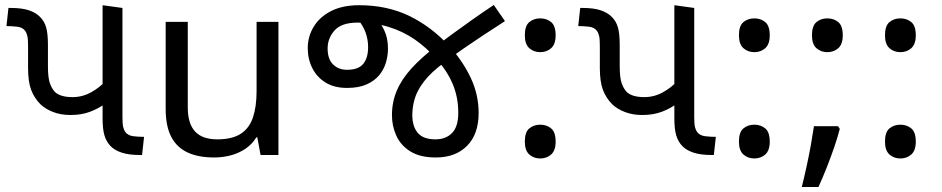

<svg xmlns="http://www.w3.org/2000/svg" viewBox="-20 -624 3792 773"><path d="M264 -161Q225 -161 194 -173Q163 -185 143 -204Q118 -229 105.5 -262Q93 -295 93 -350V-440Q93 -467 90 -479.5Q87 -492 81 -500Q71 -514 49 -516.5Q27 -519 6 -519L14 -592H24Q68 -592 96.5 -582.5Q125 -573 142 -555Q159 -538 166 -513Q173 -488 173 -443V-357Q173 -311 181 -288.5Q189 -266 202 -253Q213 -243 230.5 -238Q248 -233 272 -233Q312 -233 347 -252.5Q382 -272 405 -298V-208Q377 -187 342.5 -174Q308 -161 264 -161ZM542 0Q499 0 470 -9.5Q441 -19 424 -37Q408 -54 400.5 -79Q393 -104 393 -148V-603L473 -592V-152Q473 -125 476 -112.5Q479 -100 485 -92Q496 -78 517.5 -75.5Q539 -73 560 -73L552 0Z M1101 -536V0H1029L1016 -71H1012Q995 -43 968 -25Q941 -7 909 1.5Q877 10 842 10Q778 10 734.5 -10.5Q691 -31 669 -74Q647 -117 647 -185V-536H736V-191Q736 -127 765 -95Q794 -63 855 -63Q915 -63 949.5 -85.5Q984 -108 998.5 -151.5Q1013 -195 1013 -257V-536Z M1735 10Q1671 10 1632 -14.5Q1593 -39 1575.5 -78Q1558 -117 1558 -160Q1558 -213 1577.5 -259Q1597 -305 1636.5 -348.5Q1676 -392 1735 -437Q1771 -465 1806 -490.5Q1841 -516 1880.5 -544Q1920 -572 1968 -604L2013 -539Q1965 -508 1924 -481Q1883 -454 1845.5 -428Q1808 -402 1771 -374Q1715 -333 1687 -296Q1659 -259 1649.5 -226Q1640 -193 1640 -161Q1640 -115 1662 -89Q1684 -63 1733 -63Q1775 -63 1800 -88.5Q1825 -114 1825 -170Q1825 -233 1802.5 -286Q1780 -339 1738 -385Q1698 -432 1650 -465Q1602 -498 1545 -515.5Q1488 -533 1420 -533Q1355 -533 1327 -501.5Q1299 -470 1299 -429Q1299 -386 1321 -364.5Q1343 -343 1377 -343Q1423 -343 1442.5 -367Q1462 -391 1462 -434Q1462 -466 1451.5 -494Q1441 -522 1422 -544L1493 -555Q1512 -533 1527 -502Q1542 -471 1542 -428Q1542 -400 1533.5 -371.5Q1525 -343 1506 -320.5Q1487 -298 1455.5 -284Q1424 -270 1377 -270Q1326 -270 1291 -291.5Q1256 -313 1237.5 -349.5Q1219 -386 1219 -430Q1219 -477 1243 -516.5Q1267 -556 1313 -579.5Q1359 -603 1426 -603Q1539 -603 1628.5 -559.5Q1718 -516 1791 -436Q1844 -377 1875.5 -310Q1907 -243 1907 -169Q1907 -84 1860.5 -37Q1814 10 1735 10Z M2155 -414Q2129 -414 2111 -430Q2093 -446 2093 -482Q2093 -520 2111 -535Q2129 -550 2155 -550Q2181 -550 2199 -535Q2217 -520 2217 -482Q2217 -446 2199 -430Q2181 -414 2155 -414ZM2155 14Q2129 14 2111 -2Q2093 -18 2093 -54Q2093 -92 2111 -107Q2129 -122 2155 -122Q2181 -122 2199 -107Q2217 -92 2217 -54Q2217 -18 2199 -2Q2181 14 2155 14Z M2566 -161Q2527 -161 2496 -173Q2465 -185 2445 -204Q2420 -229 2407.5 -262Q2395 -295 2395 -350V-440Q2395 -467 2392 -479.5Q2389 -492 2383 -500Q2373 -514 2351 -516.5Q2329 -519 2308 -519L2316 -592H2326Q2370 -592 2398.5 -582.5Q2427 -573 2444 -555Q2461 -538 2468 -513Q2475 -488 2475 -443V-357Q2475 -311 2483 -288.5Q2491 -266 2504 -253Q2515 -243 2532.5 -238Q2550 -233 2574 -233Q2614 -233 2649 -252.5Q2684 -272 2707 -298V-208Q2679 -187 2644.5 -174Q2610 -161 2566 -161ZM2844 0Q2801 0 2772 -9.5Q2743 -19 2726 -37Q2710 -54 2702.5 -79Q2695 -104 2695 -148V-603L2775 -592V-152Q2775 -125 2778 -112.5Q2781 -100 2787 -92Q2798 -78 2819.5 -75.5Q2841 -73 2862 -73L2854 0Z M3017 -414Q2991 -414 2973 -430Q2955 -446 2955 -482Q2955 -520 2973 -535Q2991 -550 3017 -550Q3043 -550 3061 -535Q3079 -520 3079 -482Q3079 -446 3061 -430Q3043 -414 3017 -414ZM3017 14Q2991 14 2973 -2Q2955 -18 2955 -54Q2955 -92 2973 -107Q2991 -122 3017 -122Q3043 -122 3061 -107Q3079 -92 3079 -54Q3079 -18 3061 -2Q3043 14 3017 14Z M3354 -116 3361 -105Q3352 -70 3338 -29.5Q3324 11 3308 51.5Q3292 92 3275 129H3208Q3218 89 3227.5 45.5Q3237 2 3244.5 -40Q3252 -82 3257 -116ZM3311 -414Q3285 -414 3267 -430Q3249 -446 3249 -482Q3249 -520 3267 -535Q3285 -550 3311 -550Q3337 -550 3355 -535Q3373 -520 3373 -482Q3373 -446 3355 -430Q3337 -414 3311 -414Z M3605 -414Q3579 -414 3561 -430Q3543 -446 3543 -482Q3543 -520 3561 -535Q3579 -550 3605 -550Q3631 -550 3649 -535Q3667 -520 3667 -482Q3667 -446 3649 -430Q3631 -414 3605 -414ZM3605 14Q3579 14 3561 -2Q3543 -18 3543 -54Q3543 -92 3561 -107Q3579 -122 3605 -122Q3631 -122 3649 -107Q3667 -92 3667 -54Q3667 -18 3649 -2Q3631 14 3605 14Z"/></svg>

Font: hexguzrati15
Style: Regular
Weight: 400
Designer: Jelle Bosma - Monotype Design Team
Foundry: Monotype Imaging Inc.
Version: Version 2.006